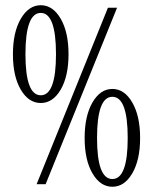

<svg xmlns="http://www.w3.org/2000/svg" viewBox="-20 -710 590 740"><path d="M137.2 -313Q90.3 -313 60.1 -364.5Q29.8 -416 29.8 -501Q29.8 -585.9 60.3 -637.9Q90.8 -689.9 137.2 -689.9Q183.6 -689.9 213.9 -637.9Q244.1 -585.9 244.1 -501Q244.1 -416 213.9 -364.5Q183.6 -313 137.2 -313ZM396 -680.2H431.2L155.8 0H121.1ZM137.2 -342.8Q195.8 -342.8 195.8 -501Q195.8 -660.2 137.2 -660.2Q78.1 -660.2 78.1 -501Q78.1 -342.8 137.2 -342.8ZM489.7 -41.7Q459.5 9.8 413.1 9.8Q366.7 9.8 336.4 -41.7Q306.2 -93.3 306.2 -178.2Q306.2 -263.2 336.4 -315.2Q366.7 -367.2 413.1 -367.2Q459.5 -367.2 489.7 -315.2Q520 -263.2 520 -178.2Q520 -93.3 489.7 -41.7ZM472.2 -178.2Q472.2 -336.9 413.1 -336.9Q354 -336.9 354 -178.2Q354 -20 413.1 -20Q472.2 -20 472.2 -178.2Z"/></svg>

Font: Margherita Light
Style: Regular
Weight: 300
Designer: James Puckett
Foundry: Dunwich Type Founders
Version: Version 1.008;hotconv 1.0.109;makeotfexe 2.5.65596